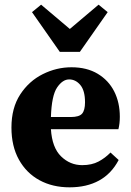

<svg xmlns="http://www.w3.org/2000/svg" viewBox="-20 -787 561 822"><path d="M276 -447Q248 -447 224.5 -412.5Q201 -378 198 -286H283Q319 -286 331.5 -300.5Q344 -315 344 -349Q344 -399 324 -423Q304 -447 276 -447ZM278 15Q205 15 149 -15.5Q93 -46 61 -103.5Q29 -161 29 -241Q29 -325 66.5 -382.5Q104 -440 163 -469.5Q222 -499 286 -499Q352 -499 398.5 -471Q445 -443 469 -395.5Q493 -348 493 -287Q493 -258 487 -234H198Q203 -155 241.5 -117.5Q280 -80 332 -80Q373 -80 402 -95.5Q431 -111 453 -134L488 -102Q457 -43 404 -14Q351 15 278 15ZM156 -767 279 -663 402 -767 441 -735 322 -565H236L117 -735Z"/></svg>

Font: Source Serif Pro
Style: Bold
Weight: 700
Designer: Frank Grießhammer
Foundry: Adobe Systems Incorporated
Version: Version 3.001;hotconv 1.0.111;makeotfexe 2.5.65597